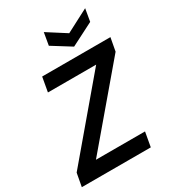

<svg xmlns="http://www.w3.org/2000/svg" viewBox="-219 -1045 1045 1162"><g transform="rotate(-30 304.0 -464.0)"><path d="M4 0 21 -92 450 -599H113L131 -700H608L591 -608L161 -101H504L486 0ZM563 -928 548 -841 389 -760 259 -841 274 -928 404 -845Z"/></g></svg>

Font: DM Sans 10pt SemiBold
Style: Italic
Weight: 600
Italic angle: -10°
Version: Version 4.004;gftools[0.9.30]